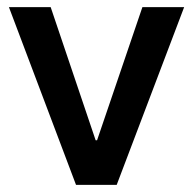

<svg xmlns="http://www.w3.org/2000/svg" viewBox="-20 -518 541 538"><path d="M5 -498H122L248 -125H252L379 -498H496L307 0H193Z"/></svg>

Font: Chakra Petch SemiBold
Style: Regular
Weight: 600
Designer: Katatrad Aksorn Co.,Ltd.
Foundry: Cadson Demak Co.,Ltd.
Version: Version 1.000; ttfautohint (v1.6)